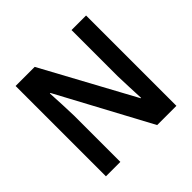

<svg xmlns="http://www.w3.org/2000/svg" viewBox="-175 -893 1073 1073"><g transform="rotate(-45 361.5 -357.0)"><path d="M640 0V-714H525V-351C526 -295 530 -228 532 -171H529L234 -714H83V0H197V-364C196 -423 192 -487 189 -549H193L488 0Z"/></g></svg>

Font: Noto Sans Devanagari UI SemiCondensed SemiBold
Style: Regular
Weight: 600
Width: 4
Designer: Jelle Bosma - Monotype Design Team
Foundry: Monotype Imaging Inc.
Version: Version 2.004